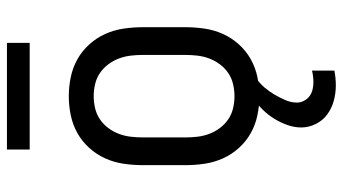

<svg xmlns="http://www.w3.org/2000/svg" viewBox="-232 -510 965 540"><g transform="rotate(-90 250.0 -239.5)"><path d="M250 8Q223 8 196.5 2.5Q170 -3 146.5 -16Q123 -29 104.5 -49.5Q86 -70 75 -94.5Q64 -119 60 -146Q56 -173 56 -200V-320Q56 -347 60 -374Q64 -401 75 -425.5Q86 -450 104.5 -470.5Q123 -491 146.5 -504Q170 -517 196.5 -522.5Q223 -528 250 -528Q277 -528 303.5 -522.5Q330 -517 353.5 -504Q377 -491 395.5 -470.5Q414 -450 425 -425.5Q436 -401 440 -374Q444 -347 444 -320V-200Q444 -173 440 -146Q436 -119 425 -94.5Q414 -70 395.5 -49.5Q377 -29 353.5 -16Q330 -3 303.5 2.5Q277 8 250 8ZM250 -62Q267 -62 284 -66Q301 -70 315 -79.5Q329 -89 339.5 -103Q350 -117 356 -133Q362 -149 364 -166Q366 -183 366 -200V-320Q366 -337 364 -354Q362 -371 356 -387Q350 -403 339.5 -417Q329 -431 315 -440.5Q301 -450 284 -454Q267 -458 250 -458Q233 -458 216 -454Q199 -450 185 -440.5Q171 -431 160.5 -417Q150 -403 144 -387Q138 -371 136 -354Q134 -337 134 -320V-200Q134 -183 136 -166Q138 -149 144 -133Q150 -117 160.5 -103Q171 -89 185 -79.5Q199 -70 216 -66Q233 -62 250 -62ZM280 223Q259 223 238 217.5Q217 212 199.5 199.5Q182 187 172 167Q162 147 162 126Q162 106 169 86.5Q176 67 186.5 50Q197 33 211 18.5Q225 4 242 -8H299V0Q285 10 274 23Q263 36 254.5 50.5Q246 65 239 81Q232 97 232 114Q232 124 237 133.5Q242 143 250 149Q258 155 268.5 157.5Q279 160 289 160Q297 160 305.5 159Q314 158 322 156V219Q311 221 301 222Q291 223 280 223ZM400 -638H100V-702H400Z"/></g></svg>

Font: Iosevka Custom
Style: Regular
Weight: 400
Monospace: yes
Designer: Belleve Invis
Foundry: Belleve Invis
Version: Version 32.5.0; ttfautohint (v1.8.4)